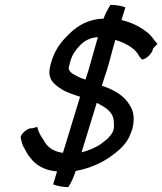

<svg xmlns="http://www.w3.org/2000/svg" viewBox="-20 -704 663 784"><path d="M64 -144C66 -132 70 -119 74 -108C83 -94 90 -75 103 -61C123 -32 160 -8 213 -4L197 49C213 55 235 60 259 60C271 41 282 18 289 -6C339 -15 387 -34 426 -61C463 -86 500 -118 513 -158C516 -165 519 -172 521 -180C531 -221 525 -252 510 -274C488 -313 447 -337 396 -354C402 -375 409 -395 416 -416C429 -458 438 -498 451 -541C495 -528 527 -507 542 -485C547 -476 553 -467 560 -461C576 -461 603 -487 605 -506L623 -525C610 -538 601 -555 586 -568C561 -589 523 -612 476 -622L492 -674C476 -680 455 -684 431 -684C421 -668 410 -649 403 -628C343 -626 299 -602 261 -564C229 -533 205 -502 190 -453C188 -445 185 -437 184 -429C173 -380 202 -359 231 -340C253 -326 280 -318 307 -309L237 -80C194 -85 170 -107 157 -134C144 -151 136 -169 132 -186L111 -180C101 -184 69 -165 64 -144ZM262 -434 268 -456C276 -483 289 -500 306 -518C324 -537 348 -551 380 -552L377 -543C364 -500 354 -459 341 -416C337 -404 333 -391 329 -379C316 -383 303 -388 293 -394C279 -401 255 -412 262 -434ZM313 -82 375 -284C412 -265 447 -246 445 -198C446 -192 446 -184 443 -173L442 -169C437 -157 426 -144 416 -135C404 -126 394 -116 381 -109C361 -98 338 -88 313 -82Z"/></svg>

Font: SolarCharger
Style: 552
Weight: 400
Designer: Mew Too
Foundry: Cannot Into Space Fonts/KineticPlasma Fonts
Version: Version 1.100